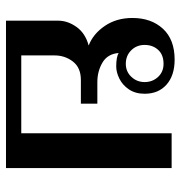

<svg xmlns="http://www.w3.org/2000/svg" viewBox="-1 -602 603 641"><g transform="rotate(90 300.5 -281.5)"><path d="M49 -174Q49 -206 70 -235.5Q91 -265 132 -276Q93 -291 66.5 -330Q40 -369 40 -422Q40 -485 76 -524Q112 -563 179 -563Q232 -563 262.5 -536Q293 -509 293 -463Q293 -432 278.5 -410.5Q264 -389 242.5 -378.5Q221 -368 202 -368Q171 -368 157 -376Q160 -339 189 -322Q218 -305 254 -305H326V-250H247Q206 -250 185.5 -223.5Q165 -197 165 -162V-51H425V-553H541V0H49ZM254 -463Q254 -489 237 -507.5Q220 -526 193 -526Q163 -526 146.5 -508Q130 -490 130 -463Q130 -436 148 -418Q166 -400 193 -400Q219 -400 236.5 -418.5Q254 -437 254 -463Z"/></g></svg>

Font: Taviraj Medium
Style: Regular
Weight: 500
Designer: Katatrad Team
Foundry: CadsonDemak
Version: Version 1.030